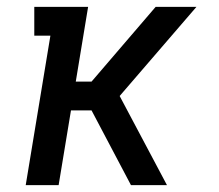

<svg xmlns="http://www.w3.org/2000/svg" viewBox="-20 -540 640 560"><path d="M55 0 127 -436H80V-520H237L201 -302H247L434 -520H553L329 -260L467 0H362L247 -218H187L151 0Z"/></svg>

Font: Iosevka Etoile Medium
Style: Italic
Weight: 500
Italic angle: -9°
Designer: Belleve Invis
Foundry: Belleve Invis
Version: Version 22.1.2; ttfautohint (v1.8.4)